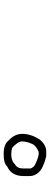

<svg xmlns="http://www.w3.org/2000/svg" viewBox="365 -1053 270 1040"><g transform="rotate(90 500.0 -533.0)"><path d="M800.8 -648.4H826.2Q888.7 -633.8 914.1 -607.4Q933.6 -584 933.6 -560.5V-525.4Q933.6 -460.9 882.8 -437.5Q864.3 -418 820.3 -418H810.5Q761.2 -418 740.2 -445.3Q705.1 -477.1 705.1 -519.5Q705.1 -564 734.4 -611.3Q763.7 -648.4 800.8 -648.4ZM746.1 -515.6Q746.1 -496.1 779.3 -464.8Q793.9 -459 816.4 -459Q852.1 -459 869.1 -478.5Q892.6 -490.7 892.6 -523.4V-564.5Q883.3 -585.4 863.3 -591.8Q838.4 -604 816.4 -607.4H802.7Q768.1 -593.3 759.8 -572.3Q746.1 -543.5 746.1 -515.6Z"/></g></svg>

Font: CEF Fonts CJK
Style: Regular
Weight: 400
Designer: PartyBoss (派对大魔王)
Version: Release 2.25